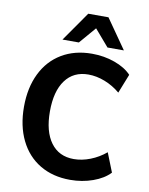

<svg xmlns="http://www.w3.org/2000/svg" viewBox="-102 -1026 860 1110"><g transform="rotate(10 328.0 -471.0)"><path d="M387 10.7Q285.4 10.7 209.6 -34.5Q133.8 -79.8 92.8 -163.6Q51.8 -247.3 51.8 -359.4Q51.8 -471.4 92.8 -555.2Q133.8 -638.9 209.6 -684.2Q285.4 -729.5 387 -729.5Q458 -729.5 520.6 -707Q583.3 -684.6 618.9 -646.5L574.5 -534.4Q533.2 -569.1 483.9 -588.3Q434.6 -607.4 387 -607.4Q299.8 -607.4 252 -542.4Q204.1 -477.3 204.1 -359.4Q204.1 -241.5 252 -176.4Q299.8 -111.3 387 -111.3Q434.6 -111.3 483.9 -130.5Q533.2 -149.7 574.5 -184.3L618.9 -72.3Q583.3 -34.2 520.6 -11.7Q458 10.7 387 10.7ZM324.5 -953.4H443.1L564 -780.3H467.8L383.8 -878.2L299.8 -780.3H203.6Z"/></g></svg>

Font: Min Sans VF VF
Style: Regular
Weight: 400
Designer: Jinseong-Kim, NotoSansCJK, Nunito
Foundry: Jinseong-Kim
Version: Version 1.420;Glyphs 3.1.2 (3151)